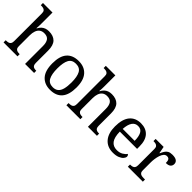

<svg xmlns="http://www.w3.org/2000/svg" viewBox="117 -1684 2618 2618"><g transform="rotate(45 1426.5 -375.0)"><path d="M18 0V-42H26Q49 -42 67.5 -47Q86 -52 97 -67.5Q108 -83 108 -114V-650Q108 -680 96.5 -694.5Q85 -709 66.5 -713.5Q48 -718 26 -718H18V-760H202V-540Q202 -522 201 -502.5Q200 -483 199 -469Q198 -455 198 -455H203Q218 -485 239.5 -505.5Q261 -526 288.5 -536Q316 -546 350 -546Q436 -546 481.5 -499.5Q527 -453 527 -350V-114Q527 -83 537 -67.5Q547 -52 564.5 -47Q582 -42 604 -42H607V0H433V-345Q433 -410 408.5 -446Q384 -482 323 -482Q282 -482 255 -462Q228 -442 215 -405.5Q202 -369 202 -320V-109Q202 -80 213.5 -65.5Q225 -51 243.5 -46.5Q262 -42 284 -42H287V0Z M922 10Q814 10 752 -59Q690 -128 690 -269Q690 -409 749.5 -477.5Q809 -546 925 -546Q1033 -546 1095 -477.5Q1157 -409 1157 -269Q1157 -128 1097.5 -59Q1038 10 922 10ZM924 -42Q974 -42 1004 -67.5Q1034 -93 1047 -144Q1060 -195 1060 -269Q1060 -381 1029 -437Q998 -493 923 -493Q848 -493 817.5 -437Q787 -381 787 -269Q787 -157 818 -99.5Q849 -42 924 -42Z M1230 0V-42H1238Q1261 -42 1279.5 -47Q1298 -52 1309 -67.5Q1320 -83 1320 -114V-650Q1320 -680 1308.5 -694.5Q1297 -709 1278.5 -713.5Q1260 -718 1238 -718H1230V-760H1414V-540Q1414 -522 1413 -502.5Q1412 -483 1411 -469Q1410 -455 1410 -455H1415Q1430 -485 1451.5 -505.5Q1473 -526 1500.5 -536Q1528 -546 1562 -546Q1648 -546 1693.5 -499.5Q1739 -453 1739 -350V-114Q1739 -83 1749 -67.5Q1759 -52 1776.5 -47Q1794 -42 1816 -42H1819V0H1645V-345Q1645 -410 1620.5 -446Q1596 -482 1535 -482Q1494 -482 1467 -462Q1440 -442 1427 -405.5Q1414 -369 1414 -320V-109Q1414 -80 1425.5 -65.5Q1437 -51 1455.5 -46.5Q1474 -42 1496 -42H1499V0Z M2134 10Q2025 10 1963.5 -62Q1902 -134 1902 -264Q1902 -404 1960 -475Q2018 -546 2124 -546Q2221 -546 2276.5 -486Q2332 -426 2332 -307V-261H1999Q2001 -152 2038.5 -102.5Q2076 -53 2148 -53Q2200 -53 2236.5 -74.5Q2273 -96 2291 -123Q2298 -120 2304 -111Q2310 -102 2310 -89Q2310 -69 2291 -46Q2272 -23 2233 -6.5Q2194 10 2134 10ZM2231 -315Q2231 -395 2206.5 -443.5Q2182 -492 2122 -492Q2067 -492 2036.5 -446.5Q2006 -401 2001 -315Z M2415 0V-42H2418Q2441 -42 2459.5 -47Q2478 -52 2489 -67.5Q2500 -83 2500 -114V-426Q2500 -456 2488.5 -470.5Q2477 -485 2458.5 -489.5Q2440 -494 2418 -494H2415V-536H2569L2588 -437H2593Q2606 -467 2621 -492Q2636 -517 2661 -531.5Q2686 -546 2730 -546Q2785 -546 2811.5 -527Q2838 -508 2838 -473Q2838 -442 2816.5 -422Q2795 -402 2745 -402Q2745 -430 2740 -447Q2735 -464 2723.5 -472Q2712 -480 2692 -480Q2664 -480 2645 -458Q2626 -436 2615 -402Q2604 -368 2599 -331.5Q2594 -295 2594 -266V-109Q2594 -80 2605.5 -65.5Q2617 -51 2635.5 -46.5Q2654 -42 2676 -42H2704V0Z"/></g></svg>

Font: Noto Serif Ethiopic
Style: Regular
Weight: 400
Designer: Monotype Design Team
Foundry: Monotype Imaging Inc.
Version: Version 2.102